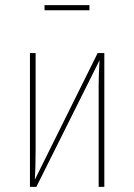

<svg xmlns="http://www.w3.org/2000/svg" viewBox="-20 -725 521 745"><path d="M327.1 -685.1H152.8V-705.1H327.1ZM384.8 -519V0H362.8V-394Q362.8 -433.1 366.2 -491.2L121.1 0H96.2V-519H118.2V-146Q118.2 -72.8 115.2 -27.8L358.9 -519Z"/></svg>

Font: Fira Sans Compressed Thin
Style: Regular
Weight: 100
Width: 1
Designer: Carrois Corporate & Edenspiekermann AG
Foundry: Carrois Corporate GbR & Edenspiekermann AG
Version: Version 4.203;PS 004.203;hotconv 1.0.88;makeotf.lib2.5.64775